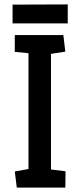

<svg xmlns="http://www.w3.org/2000/svg" viewBox="-20 -850 362 870"><path d="M56 0 47 -73 109 -84V-609L47 -615V-691H267L276 -616L211 -606V-82L277 -74L276 0ZM37 -744V-829L287 -830V-744Z"/></svg>

Font: Kreon
Style: Regular
Weight: 400
Designer: Julia Petretta
Foundry: Julia Petretta and Eli Heuer
Version: Version 2.002